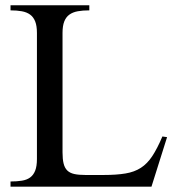

<svg xmlns="http://www.w3.org/2000/svg" viewBox="-20 -701 668 721"><path d="M548.8 0H19.5V-19.5Q43.5 -19.5 62 -22.5Q80.6 -25.4 93 -34.4Q105.5 -43.5 112.1 -60.1Q118.7 -76.7 118.7 -104V-577.1Q118.7 -604 112.1 -620.6Q105.5 -637.2 93 -646.2Q80.6 -655.3 62 -658.7Q43.5 -662.1 19.5 -662.1V-681.2H315.4V-662.1Q290.5 -662.1 272 -658.7Q253.4 -655.3 240.7 -646.2Q228 -637.2 221.4 -620.6Q214.8 -604 214.8 -577.1V-128.9Q214.8 -103.5 218.8 -87.2Q222.7 -70.8 232.4 -61Q242.2 -51.3 258.8 -47.6Q275.4 -43.9 300.8 -43.9H368.7Q418 -43.9 451.4 -49.6Q484.9 -55.2 509 -70.8Q533.2 -86.4 552 -115Q570.8 -143.6 589.8 -188.5L607.4 -186Z"/></svg>

Font: Simplified Naskh
Style: Regular
Weight: 400
Designer: SIL International
Foundry: Arabeyes
Version: 1.02_alpha